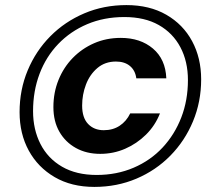

<svg xmlns="http://www.w3.org/2000/svg" viewBox="-20 -729 831 755"><path d="M351 6Q261 6 195 -32.5Q129 -71 93 -137Q57 -203 57 -288Q57 -376 89 -452.5Q121 -529 178 -586.5Q235 -644 311.5 -676.5Q388 -709 477 -709Q568 -709 634 -671Q700 -633 735.5 -567Q771 -501 771 -417Q771 -329 739 -252Q707 -175 650 -117Q593 -59 516.5 -26.5Q440 6 351 6ZM374 -124Q320 -124 278.5 -147Q237 -170 213.5 -211Q190 -252 190 -308Q190 -365 210 -414.5Q230 -464 266 -501Q302 -538 350 -559Q398 -580 455 -580Q532 -580 581.5 -538Q631 -496 634 -421H516Q512 -452 491 -469.5Q470 -487 436 -487Q393 -487 363 -461.5Q333 -436 318 -396.5Q303 -357 303 -314Q303 -266 326.5 -241.5Q350 -217 388 -217Q424 -217 450.5 -234.5Q477 -252 492 -283H609Q590 -235 554 -199.5Q518 -164 472 -144Q426 -124 374 -124ZM360 -41Q439 -41 505.5 -69.5Q572 -98 619.5 -149Q667 -200 693 -267.5Q719 -335 719 -414Q719 -487 689.5 -543Q660 -599 604.5 -630.5Q549 -662 469 -662Q389 -662 323 -634Q257 -606 209 -556Q161 -506 135.5 -438.5Q110 -371 110 -292Q110 -220 139 -163Q168 -106 224 -73.5Q280 -41 360 -41Z"/></svg>

Font: DM Sans 18pt
Style: Bold Italic
Weight: 700
Italic angle: -10°
Designer: Colophon Foundry, Jonny Pinhorn
Foundry: Colophon Foundry
Version: Version 4.004;gftools[0.9.30]